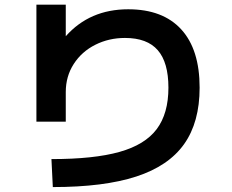

<svg xmlns="http://www.w3.org/2000/svg" viewBox="-20 -756 978 811"><path d="M691.4 -385.7Q691.4 -492.2 646.5 -543.9Q601.6 -595.7 507.8 -595.7Q439.9 -595.7 382.6 -566.9Q325.2 -538.1 291.5 -485.8Q257.8 -433.6 257.8 -367.2V-242.2H133.8V-736.3H257.8V-603Q358.9 -716.8 521.5 -716.8Q668 -716.8 745.6 -631.8Q823.2 -546.9 823.2 -385.7Q823.2 -239.7 757.6 -147.2Q691.9 -54.7 555.4 -10.3Q418.9 34.2 203.1 34.2L197.3 -84Q377 -84 484.6 -114.3Q592.3 -144.5 641.8 -210.4Q691.4 -276.4 691.4 -385.7Z"/></svg>

Font: Pretendard
Style: Bold
Weight: 700
Designer: Base glyphs from Inter by Rasmus Andersson; Hangeul glyphs from Noto Sans CJK(Source Han Sans) by Jang Soo-young and Kan
Foundry: Kil Hyung-jin
Version: Version 1.309